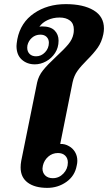

<svg xmlns="http://www.w3.org/2000/svg" viewBox="-20 -901 524 931"><path d="M80 -89Q80 -105 83 -121L160 -501Q167 -533 188.5 -560Q210 -587 253 -627Q291 -662 311 -686Q331 -710 336 -736Q338 -744 338 -758Q338 -787 319 -801.5Q300 -816 269 -816Q237 -816 210.5 -803.5Q184 -791 171 -771Q177 -773 183 -773Q225 -773 244.5 -753.5Q264 -734 264 -704Q264 -670 247 -644Q230 -618 203.5 -603.5Q177 -589 149 -589Q111 -589 85.5 -612Q60 -635 60 -678Q60 -687 64 -711Q80 -792 145 -836.5Q210 -881 299 -881Q384 -881 434 -851Q484 -821 484 -763Q484 -750 481 -735Q473 -697 454 -670Q435 -643 402 -610Q372 -580 355.5 -557Q339 -534 332 -502L272 -203Q295 -204 315 -192Q333 -182 344 -163.5Q355 -145 355 -121Q355 -110 352 -98Q343 -48 302 -19Q261 10 209 10Q149 10 114.5 -15.5Q80 -41 80 -89ZM217 -694Q217 -711 206 -722Q195 -733 176 -733Q152 -733 135 -718Q118 -703 113 -681Q112 -677 112 -670Q112 -651 123.5 -639.5Q135 -628 155 -628Q180 -628 198.5 -647.5Q217 -667 217 -694ZM309 -113Q309 -134 296 -146.5Q283 -159 261 -159Q234 -159 214 -141.5Q194 -124 188 -98Q186 -88 186 -84Q186 -63 199.5 -50Q213 -37 236 -37Q266 -37 287.5 -59.5Q309 -82 309 -113Z"/></svg>

Font: Taviraj
Style: Bold Italic
Weight: 700
Italic angle: -12°
Designer: Katatrad Team
Foundry: CadsonDemak
Version: Version 1.001